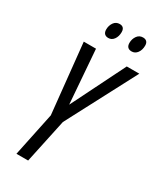

<svg xmlns="http://www.w3.org/2000/svg" viewBox="-222 -972 879 1048"><g transform="rotate(30 217.5 -448.0)"><path d="M72.3 0 129.9 -275.4 84.5 -713.9H161.6L187.5 -376L355.5 -713.9H434.6L205.1 -276.9L146 0ZM336.9 -797.9Q320.8 -797.9 312.3 -806.6Q303.7 -815.4 303.7 -833Q303.7 -857.4 317.1 -876.5Q330.6 -895.5 354 -895.5Q369.1 -895.5 377.4 -887.2Q385.7 -878.9 385.7 -862.3Q385.7 -835 372.1 -816.4Q358.4 -797.9 336.9 -797.9ZM189.9 -797.9Q174.3 -797.9 165.8 -806.6Q157.2 -815.4 157.2 -833Q157.2 -857.4 170.4 -876.5Q183.6 -895.5 207.5 -895.5Q217.3 -895.5 223.9 -891.8Q230.5 -888.2 234.1 -880.9Q237.8 -873.5 237.8 -862.3Q237.8 -835 224.6 -816.4Q211.4 -797.9 189.9 -797.9Z"/></g></svg>

Font: Open Sans Condensed
Style: Italic
Weight: 400
Width: 3
Italic angle: -12°
Designer: Monotype Design Team
Foundry: Monotype Imaging Inc.
Version: Version 3.000